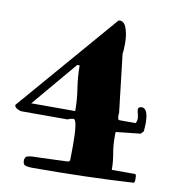

<svg xmlns="http://www.w3.org/2000/svg" viewBox="-83 -780 783 864"><g transform="rotate(10 308.5 -347.5)"><path d="M582 -40Q588 -40 588 -24V-13Q588 -2 582 0Q368 13 121 13Q107 13 93 10Q79 7 79 -11.5Q79 -30 92 -33.5Q105 -37 115 -37Q124 -37 150 -38L204 -40Q234 -41 256 -42L278 -43L284 -49L285 -118Q285 -236 267 -236Q254 -236 241 -229H30Q23 -229 10.5 -235.5Q-2 -242 -2 -251V-253Q-2 -254 -1 -254L389 -707L396 -708Q418 -708 428 -672Q436 -646 436 -611Q436 -576 433 -564L464 -297Q463 -296 463 -292V-285Q463 -266 471 -266H545Q546 -266 548.5 -273Q551 -280 551 -288Q551 -296 547.5 -309Q544 -322 544 -328Q544 -340 560 -341Q590 -341 590 -271L588 -236L576 -223L464 -211Q463 -206 463 -202V-187Q463 -149 469.5 -113Q476 -77 476 -40ZM67 -272H268Q268 -324 260 -375Q252 -426 252 -478H241Z"/></g></svg>

Font: Miltonian Tattoo
Style: Regular
Weight: 400
Designer: Pablo Impallari
Foundry: Pablo Impallari
Version: Version 1.008